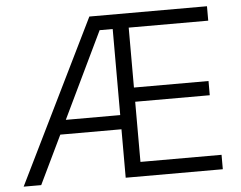

<svg xmlns="http://www.w3.org/2000/svg" viewBox="-51 -768 1039 829"><g transform="rotate(-5 469.0 -353.5)"><path d="M365.2 -707H875V-644.5H530.3V-384.8H853.5V-323.2H530.3V-62.5H881.8V0H460.9V-210H195.8L94.7 0H18.6ZM460.9 -271.5V-644.5H404.3L225.1 -271.5Z"/></g></svg>

Font: Pretendard Light
Style: Regular
Weight: 300
Designer: Base glyphs from Inter by Rasmus Andersson; Hangeul glyphs from Noto Sans CJK(Source Han Sans) by Jang Soo-young and Kan
Foundry: Kil Hyung-jin
Version: Version 1.309